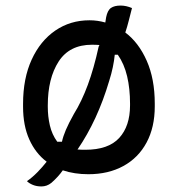

<svg xmlns="http://www.w3.org/2000/svg" viewBox="-20 -616 640 691"><path d="M302 -543Q331 -543 359 -535Q360 -540 360.5 -544.5Q361 -549 362 -554Q367 -579 379.5 -587.5Q392 -596 414 -596Q434 -596 455 -587Q449 -564 443.5 -542Q438 -520 431 -499Q479 -463 508 -397.5Q537 -332 537 -243V-233Q537 -158 507.5 -103Q478 -48 424 -18.5Q370 11 298 11Q248 11 206 -3Q190 20 165 42Q149 55 129 55Q112 55 98.5 49.5Q85 44 77 36Q97 22 115 3.5Q133 -15 148 -34Q108 -64 85.5 -114Q63 -164 63 -232V-242Q63 -334 94 -401.5Q125 -469 179 -506Q233 -543 302 -543ZM311 -455Q230 -455 191 -394.5Q152 -334 152 -237V-231Q152 -197 159.5 -164.5Q167 -132 186 -106H203Q207 -125 217 -148.5Q227 -172 246 -206Q274 -251 296 -310.5Q318 -370 335 -448Q337 -451 338 -454Q326 -455 311 -455ZM373 -325Q331 -183 259 -78Q271 -77 287 -77Q370 -77 409 -119.5Q448 -162 448 -237V-243Q448 -297 437.5 -341.5Q427 -386 404 -419H393Q391 -398 386 -374Q381 -350 373 -325Z"/></svg>

Font: Recursive Sn Csl St
Style: Regular
Weight: 400
Version: Version 1.079;hotconv 1.0.112;makeotfexe 2.5.65598; ttfautoh